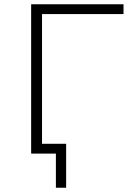

<svg xmlns="http://www.w3.org/2000/svg" viewBox="-20 -720 608 900"><path d="M559 -654V-700H126V0H177V-654ZM290 -46H126V0H242V160H290Z"/></svg>

Font: Montserrat Custom ExtraLight
Style: Regular
Weight: 300
Designer: Julieta Ulanovsky
Foundry: Julieta Ulanovsky
Version: Version 7.200